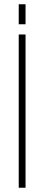

<svg xmlns="http://www.w3.org/2000/svg" viewBox="-20 -882 208 902"><path d="M68 0H100V-720H68ZM68 -768H100V-862H68Z"/></svg>

Font: Aspekta 100
Style: Regular
Weight: 100
Designer: Ivo Dolenc
Version: Version 2.000